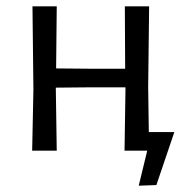

<svg xmlns="http://www.w3.org/2000/svg" viewBox="-20 -478 597 609"><path d="M82 0 86 -194 83 -458H160L158 -261L268 -260H377L376 -458H453L450 -201L452 -59H533L476 109L420 111L447 0H375L378 -194V-201H265L157 -200L160 0Z"/></svg>

Font: Alegreya Sans SC
Style: Regular
Weight: 400
Designer: Juan Pablo del Peral
Foundry: Huerta Tipografica
Version: Version 2.007